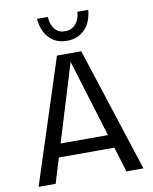

<svg xmlns="http://www.w3.org/2000/svg" viewBox="-98 -993 851 1066"><g transform="rotate(-10 327.5 -460.0)"><path d="M177 -216H475L509 -141H143ZM259 -700H342L128 0H32ZM313 -700H396L623 0H527ZM246 -920Q249 -874 270.5 -849.5Q292 -825 327 -825Q364 -825 387 -851Q410 -877 413 -920H474Q468 -850 429 -810.5Q390 -771 329 -771Q267 -771 229 -811Q191 -851 185 -920Z"/></g></svg>

Font: Moderustic
Style: Regular
Weight: 400
Designer: Tural Alisoy
Foundry: TAFT Foundry
Version: Version 2.120